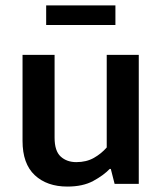

<svg xmlns="http://www.w3.org/2000/svg" viewBox="-20 -677 594 707"><path d="M373 -475H491V0H402L388 -55H384Q361 -31 323 -10.5Q285 10 228 10Q153 10 108 -32Q63 -74 63 -158V-475H181V-170Q181 -121 203.5 -100.5Q226 -80 261 -80Q298 -80 325.5 -95.5Q353 -111 373 -134ZM405 -657V-585H150V-657Z"/></svg>

Font: Ek Mukta SemiBold
Style: Regular
Weight: 600
Designer: Girish Dalvi and Yashodeep Gholap
Foundry: Ek Type
Version: Version 2.538;PS 1.002;hotconv 16.6.51;makeotf.lib2.5.65220;